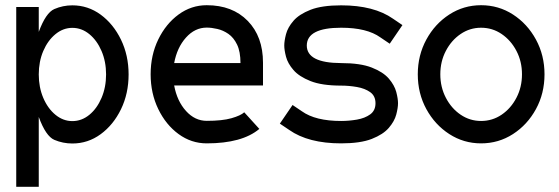

<svg xmlns="http://www.w3.org/2000/svg" viewBox="-20 -550 2169 745"><path d="M260.7 -441.9Q225.1 -441.9 195.3 -417.5Q165.5 -393.1 147.9 -352.1Q130.4 -311 130.4 -261.2Q130.4 -211.4 147.9 -170.2Q165.5 -128.9 195.3 -104.5Q225.1 -80.1 260.7 -80.1Q296.9 -80.1 326.7 -104.5Q356.4 -128.9 374 -170.2Q391.6 -211.4 391.6 -261.2Q391.6 -311 374 -352.1Q356.4 -393.1 326.7 -417.5Q296.9 -441.9 260.7 -441.9ZM260.7 6.8Q224.1 6.8 190.9 -7.3Q157.7 -21.5 130.4 -96.2V174.8H43V-522.9H130.4V-426.3Q157.7 -500.5 190.9 -514.9Q224.1 -529.3 260.7 -529.3Q321.3 -529.3 370.6 -493.2Q419.9 -457 449.5 -396Q479 -335 479 -261.2Q479 -187 449.5 -126.2Q419.9 -65.4 370.6 -29.3Q321.3 6.8 260.7 6.8Z M655.8 -305.2H913.1Q913.1 -349.6 899.9 -377Q886.7 -404.3 866.2 -418.5Q845.7 -432.6 823.2 -437.7Q800.8 -442.9 782.2 -442.9Q736.3 -442.9 701.7 -404.3Q667 -365.7 655.8 -305.2ZM1000.5 -218.3H655.8Q667 -157.7 701.7 -119.4Q736.3 -81.1 782.2 -81.1Q842.3 -81.1 878.2 -91.3Q914.1 -101.6 927.7 -114.3L986.3 -49.8Q919.4 6.3 782.2 6.3Q722.2 6.3 672.9 -29.8Q623.5 -65.9 594 -127Q564.5 -188 564.5 -261.7Q564.5 -335.9 594 -396.7Q623.5 -457.5 672.9 -493.7Q722.2 -529.8 782.2 -529.8Q881.8 -529.8 941.2 -469Q1000.5 -408.2 1000.5 -306.6Z M1303.7 -305.2Q1378.4 -305.2 1422.6 -287.8Q1466.8 -270.5 1488.8 -244.9Q1510.7 -219.2 1517.6 -193.1Q1524.4 -167 1524.4 -149.4Q1524.4 -131.8 1517.6 -105.7Q1510.7 -79.6 1488.8 -54Q1466.8 -28.3 1422.6 -11Q1378.4 6.3 1303.7 6.3Q1176.3 6.3 1102.1 -45.9L1065.9 -70.3L1115.2 -142.6L1151.4 -118.2Q1204.1 -80.6 1303.7 -80.6Q1334 -80.6 1365 -85.9Q1396 -91.3 1416.5 -106.2Q1437 -121.1 1437 -149.4Q1437 -177.7 1416.5 -192.4Q1396 -207 1365 -212.4Q1334 -217.8 1303.7 -217.8Q1229 -217.8 1184.8 -235.4Q1140.6 -252.9 1118.7 -278.3Q1096.7 -303.7 1089.8 -329.8Q1083 -356 1083 -373.5Q1083 -391.1 1089.8 -417.5Q1096.7 -443.8 1118.7 -469.2Q1140.6 -494.6 1184.8 -512Q1229 -529.3 1303.7 -529.3Q1431.2 -529.3 1505.4 -477.1L1541.5 -452.6L1492.2 -380.4L1456.1 -404.8Q1403.8 -442.4 1303.7 -442.4Q1170.9 -442.4 1170.4 -373.5Q1170.4 -305.7 1303.7 -305.2Z M1846.7 -442.4Q1803.2 -442.4 1767.3 -418Q1731.4 -393.6 1710 -352.5Q1688.5 -311.5 1688.5 -261.7Q1688.5 -211.9 1710 -170.7Q1731.4 -129.4 1767.3 -105Q1803.2 -80.6 1846.7 -80.6Q1890.6 -80.6 1926.5 -105Q1962.4 -129.4 1983.9 -170.7Q2005.4 -211.9 2005.4 -261.7Q2005.4 -311.5 1983.9 -352.5Q1962.4 -393.6 1926.5 -418Q1890.6 -442.4 1846.7 -442.4ZM1846.7 6.3Q1779.3 6.3 1723.4 -29.8Q1667.5 -65.9 1634.3 -126.7Q1601.1 -187.5 1601.1 -261.7Q1601.1 -335.4 1634.3 -396.5Q1667.5 -457.5 1723.4 -493.7Q1779.3 -529.8 1846.7 -529.8Q1914.6 -529.8 1970.5 -493.7Q2026.4 -457.5 2059.6 -396.5Q2092.8 -335.4 2092.8 -261.7Q2092.8 -187.5 2059.6 -126.7Q2026.4 -65.9 1970.5 -29.8Q1914.6 6.3 1846.7 6.3Z"/></svg>

Font: Qaz
Style: Regular
Weight: 400
Designer: GGBotNet
Foundry: f0n7
Version: 0.70